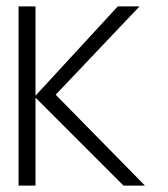

<svg xmlns="http://www.w3.org/2000/svg" viewBox="-20 -590 524 600"><path d="M38 -10H91V-285L366 -10H433L154 -294L416 -570H348L91 -291V-570H38Z"/></svg>

Font: Charger Sport
Style: ExLitNrw
Weight: 200
Designer: Jasper
Foundry: Cannot Into Space Fonts
Version: Version 1.1